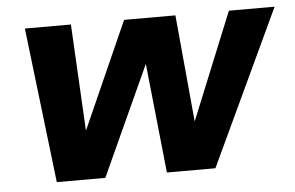

<svg xmlns="http://www.w3.org/2000/svg" viewBox="-42 -557 945 615"><g transform="rotate(-5 430.5 -249.5)"><path d="M117 0 58 -499H206L228 -89L195 -90L377 -499H542L580 -90L547 -89L714 -499H861L627 0H471L427 -420H465L273 0Z"/></g></svg>

Font: DM Sans 20pt Black
Style: Italic
Weight: 900
Italic angle: -10°
Version: Version 4.004;gftools[0.9.30]